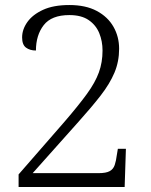

<svg xmlns="http://www.w3.org/2000/svg" viewBox="-20 -744 599 764"><path d="M54 -50 237 -260Q293 -325 326 -370.5Q359 -416 373.5 -456Q388 -496 388 -543Q388 -580 375 -612Q362 -644 333 -664Q304 -684 256 -684Q185 -684 154 -644Q123 -604 123 -543Q99 -543 83.5 -554.5Q68 -566 68 -595Q68 -627 89 -656.5Q110 -686 151.5 -705Q193 -724 256 -724Q321 -724 365 -700.5Q409 -677 431.5 -637.5Q454 -598 454 -550Q454 -499 435.5 -455Q417 -411 381 -364.5Q345 -318 292 -259L110 -55H372Q402 -55 416.5 -63Q431 -71 436.5 -87.5Q442 -104 445 -128L449 -152H481L476 0H54Z"/></svg>

Font: Noto Serif Sinhala Light
Style: Regular
Weight: 300
Designer: Jelle Bosma - Monotype Design Team
Foundry: Monotype Imaging Inc.
Version: Version 2.007; ttfautohint (v1.8.4.7-5d5b)